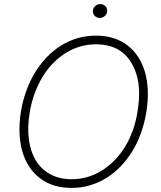

<svg xmlns="http://www.w3.org/2000/svg" viewBox="-20 -912 792 942"><path d="M82.7 -365.4Q101.9 -476.6 154.8 -561.1Q179.7 -600.5 211.1 -633Q242.5 -665.5 280 -688.7Q317.5 -712 360.4 -724.6Q403.4 -737.2 451.3 -737.2Q541.5 -737.2 604 -690.7Q634.9 -667.3 656.8 -634.2Q678.6 -601.2 690.9 -559.5Q703.1 -517.8 705.1 -468Q707 -418.3 697.8 -361.9Q679.3 -249.6 626.8 -166.2Q601.9 -126.8 570.5 -94.3Q539.1 -61.8 501.8 -38.7Q464.5 -15.6 421.5 -2.8Q378.6 9.9 331 9.9Q238.6 9.9 176.8 -36.9Q146 -60.4 123.9 -93.6Q101.9 -126.8 89.8 -168.3Q77.8 -209.9 75.8 -259.4Q73.9 -308.9 82.7 -365.4ZM331 -32.7Q410.2 -32.7 477.6 -73.9Q511.4 -94.5 540.3 -123.8Q569.2 -153.1 592.2 -189.8Q615.1 -226.6 631 -270.8Q647 -315 654.8 -365.4Q671.9 -468.4 651.3 -540.8Q629.6 -616.8 579.4 -655.7Q529.1 -694.6 450.6 -694.6Q372.9 -694.6 305.4 -653.8Q272 -633.5 243.1 -604.6Q214.1 -575.6 191.1 -538.5Q168 -501.4 151.3 -457Q134.6 -412.6 126.1 -361.9Q113.3 -286.2 122 -225.3Q130.7 -164.4 157.8 -121.6Q185 -78.8 229.2 -55.8Q273.4 -32.7 331 -32.7ZM435.7 -859.7Q436.1 -866.1 439.1 -872Q442.1 -877.8 447.1 -882.3Q452.1 -886.7 458.5 -889.4Q464.8 -892 471.6 -892Q479.4 -892 486 -889.2Q492.5 -886.4 497.2 -881.6Q501.8 -876.8 504.1 -870.2Q506.4 -863.6 505.7 -856.2Q505.3 -849.8 502.3 -843.9Q499.3 -838.1 494.3 -833.6Q489.3 -829.2 483.1 -826.5Q476.9 -823.9 469.8 -823.9Q462.4 -823.9 455.8 -826.7Q449.2 -829.5 444.6 -834.3Q440 -839.1 437.5 -845.7Q435 -852.3 435.7 -859.7Z"/></svg>

Font: Inter P Extra Light
Style: Italic
Weight: 200
Italic angle: 9.39999°
Designer: Rasmus Andersson
Foundry: rsms
Version: Version 3.018;git-588b23468